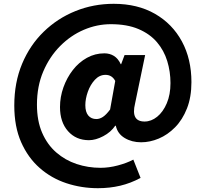

<svg xmlns="http://www.w3.org/2000/svg" viewBox="-20 -789 1081 1008"><path d="M494 199Q408 199 329 173Q250 147 188.5 93Q127 39 91 -42.5Q55 -124 55 -235Q55 -356 96 -454Q137 -552 209.5 -622.5Q282 -693 376.5 -731Q471 -769 577 -769Q702 -769 793.5 -716.5Q885 -664 935 -571.5Q985 -479 985 -358Q985 -279 961.5 -219.5Q938 -160 899 -120.5Q860 -81 813.5 -61.5Q767 -42 721 -42Q672 -42 634.5 -64.5Q597 -87 588 -129H585Q562 -95 522 -74Q482 -53 447 -53Q379 -53 337 -100.5Q295 -148 295 -227Q295 -280 313 -330.5Q331 -381 362.5 -421.5Q394 -462 436.5 -485.5Q479 -509 528 -509Q556 -509 578 -495.5Q600 -482 614 -452H616L634 -500H742L689 -245Q666 -151 739 -151Q774 -151 805 -176Q836 -201 855.5 -246.5Q875 -292 875 -353Q875 -413 858 -468.5Q841 -524 804 -567.5Q767 -611 707 -636.5Q647 -662 562 -662Q489 -662 420 -632.5Q351 -603 295.5 -547Q240 -491 207 -413.5Q174 -336 174 -240Q174 -155 201 -92.5Q228 -30 275 11Q322 52 382 72Q442 92 508 92Q552 92 599 79.5Q646 67 680 49L718 145Q666 173 611 186Q556 199 494 199ZM486 -164Q503 -164 520 -175Q537 -186 558 -214L585 -364Q568 -396 534 -396Q502 -396 478 -370Q454 -344 441 -307Q428 -270 428 -237Q428 -201 443.5 -182.5Q459 -164 486 -164Z"/></svg>

Font: Source Han Sans SC Heavy
Style: Regular
Weight: 900
Designer: Ryoko NISHIZUKA Ë•øÂ°öÊ∂ºÂ≠ê (kana, bopomofo & ideographs); Paul D. Hunt (Latin, Greek & Cyrillic); Sandoll Communicatio
Foundry: Adobe
Version: Version 2.004;hotconv 1.0.118;makeotfexe 2.5.65603